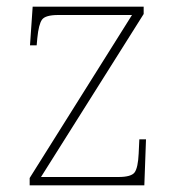

<svg xmlns="http://www.w3.org/2000/svg" viewBox="-20 -556 529 576"><path d="M69 0V-22L376 -511H155Q116 -511 106 -497Q96 -483 92 -442L90 -420H70L78 -536H411V-514L103 -25H335Q374 -25 384 -39Q394 -53 396 -95L398 -138H418L413 0Z"/></svg>

Font: Noto Serif Kannada Thin
Style: Regular
Weight: 250
Version: Version 2.003